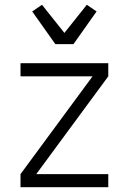

<svg xmlns="http://www.w3.org/2000/svg" viewBox="-20 -785 540 805"><path d="M66 0V-55L368 -465H66V-520H434V-465L132 -55H434V0ZM212 -600 115 -737 156 -765 250 -647 344 -765 385 -737 288 -600Z"/></svg>

Font: Iosevka Fixed Light
Style: Regular
Weight: 300
Monospace: yes
Designer: Belleve Invis
Foundry: Belleve Invis
Version: Version 32.3.0